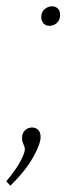

<svg xmlns="http://www.w3.org/2000/svg" viewBox="-48 -466 246 610"><path d="M54 -61Q66 -61 73.5 -53Q81 -45 81 -31Q81 -8 56.5 35Q32 78 -15 124L-28 110Q5 70 18 44.5Q31 19 31 7Q31 2 26.5 -8Q22 -18 22 -27Q22 -43 31.5 -52Q41 -61 54 -61ZM83 -412Q83 -427 93.5 -436.5Q104 -446 117 -446Q128 -446 135.5 -439Q143 -432 143 -418Q143 -403 133 -393.5Q123 -384 109 -384Q97 -384 90 -392Q83 -400 83 -412Z"/></svg>

Font: Bitter Pro ExtraLight
Style: Italic
Weight: 275
Italic angle: -9°
Designer: Sol Matas, and Bitter project Authors
Foundry: Sol Matas
Version: Version 1.010